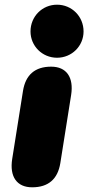

<svg xmlns="http://www.w3.org/2000/svg" viewBox="-20 -788 376 818"><path d="M117 10C186 10 226 -25 237 -93L283 -383C295 -459 263 -504 198 -504C129 -504 89 -469 78 -401L32 -111C20 -35 52 10 117 10ZM223 -542C286 -542 336 -592 336 -654C336 -718 286 -768 223 -768C160 -768 110 -718 110 -654C110 -592 160 -542 223 -542Z"/></svg>

Font: SN Pro Black
Style: Italic
Weight: 900
Italic angle: -9°
Designer: Tobias Whetton
Foundry: Supernotes
Version: Version 1.001;Glyphs 3.2 (3249)